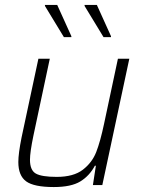

<svg xmlns="http://www.w3.org/2000/svg" viewBox="-20 -747 573 775"><path d="M54 -93Q54 -127 67 -192L135 -510H181L115 -200Q101 -133 101 -102Q101 -60 124.5 -46.5Q148 -33 209 -33Q277 -33 314.5 -62Q352 -91 368.5 -133.5Q385 -176 400 -247L456 -510H502L393 0H355L367 -78H363Q341 -37 304 -14.5Q267 8 197 8Q117 8 85.5 -15Q54 -38 54 -93ZM238 -597 162 -722 161 -727H211L268 -601V-597ZM398 -597 322 -722 321 -727H371L428 -601V-597Z"/></svg>

Font: Saira Semi Condensed ExtraLight
Style: Italic
Weight: 200
Width: 4
Italic angle: -12°
Designer: Hector Gatti with collaboration of the Omnibus-Type team
Foundry: Omnibus-Type
Version: Version 1.001; ttfautohint (v1.8)